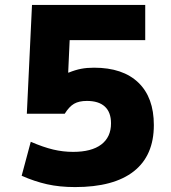

<svg xmlns="http://www.w3.org/2000/svg" viewBox="-20 -750 693 780"><path d="M285 10Q222 10 171 -1.5Q120 -13 68 -36L105 -174Q156 -152 196 -142.5Q236 -133 277 -133Q352 -133 391.5 -163Q431 -193 431 -249Q431 -294 406 -317Q381 -340 333 -340Q301 -340 281 -328.5Q261 -317 243 -288H89L110 -730H570V-587H263L257 -455H259Q286 -466 309.5 -470.5Q333 -475 362 -475Q479 -475 542 -414.5Q605 -354 605 -242Q605 -118 523.5 -54Q442 10 285 10Z"/></svg>

Font: M PLUS 2 ExtraBold
Style: Regular
Weight: 800
Version: Version 1.001